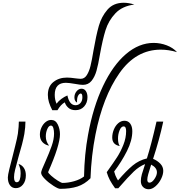

<svg xmlns="http://www.w3.org/2000/svg" viewBox="-20 -1369 1307 1396"><path d="M37 -79Q37 -95 48 -140Q59 -185 72 -234Q76 -251 90.5 -308Q105 -365 110 -397Q117 -453 117 -485H165Q165 -445 157 -395Q144 -325 115 -230Q97 -164 89.5 -133.5Q82 -103 82 -81Q82 -44 102 -44Q117 -44 123.5 -62.5Q130 -81 130 -108Q130 -128 126.5 -142.5Q123 -157 115 -177Q140 -169 154 -147.5Q168 -126 168 -94Q168 -53 147 -27Q126 -1 95 -1Q68 -1 52.5 -22Q37 -43 37 -79Z M279 -113Q279 -128 309 -192Q339 -260 356 -308.5Q373 -357 373 -398Q373 -419 368 -437.5Q363 -456 350 -456Q335 -456 324 -431Q313 -406 313 -377Q313 -340 337 -310Q308 -315 289 -335.5Q270 -356 270 -390Q270 -417 281.5 -442Q293 -467 312 -482Q331 -497 352 -497Q384 -497 400 -464Q416 -431 416 -393Q416 -313 330 -118Q330 -111 352 -91.5Q374 -72 400 -55.5Q426 -39 435 -39Q475 -39 519 -51.5Q563 -64 591 -86Q594 -247 620 -388Q657 -592 729 -743.5Q801 -895 896 -976Q991 -1057 1097 -1057Q1146 -1057 1192 -1039.5Q1238 -1022 1267 -990Q1206 -1008 1149 -1008Q968 -1008 848 -836.5Q728 -665 674 -390Q644 -238 638 -73Q596 -30 543.5 -13Q491 4 417 4Q403 4 368.5 -18Q334 -40 306.5 -67.5Q279 -95 279 -113Z M957 -1336Q869 -1325 819 -1272Q769 -1219 747.5 -1150Q726 -1081 707 -975Q694 -898 681.5 -854Q669 -810 645.5 -781Q622 -752 583 -752Q563 -752 526 -759Q480 -767 459 -767Q378 -767 378 -679Q378 -645 391 -615Q405 -634 426.5 -650Q448 -666 470 -675Q485 -604 529 -604Q550 -604 564.5 -619.5Q579 -635 579 -662Q579 -689 567 -689Q557 -689 548 -673.5Q539 -658 540 -623Q521 -634 521 -661Q521 -686 536.5 -705Q552 -724 573 -724Q593 -724 604.5 -706.5Q616 -689 616 -662Q616 -622 592 -595Q568 -568 529 -568Q497 -568 477.5 -585Q458 -602 451 -625Q422 -609 398 -568H360Q344 -599 336 -625.5Q328 -652 328 -679Q328 -741 368.5 -773Q409 -805 467 -805Q490 -805 532 -799Q542 -798 551 -797Q560 -796 567 -796Q594 -796 611 -822.5Q628 -849 638 -889.5Q648 -930 660 -1003Q679 -1112 698.5 -1180.5Q718 -1249 761.5 -1299Q805 -1349 880 -1349Q915 -1349 957 -1336Z M1167 -127Q1167 -100 1151.5 -68.5Q1136 -37 1111 -15Q1086 7 1061 7Q1037 7 1020.5 -9Q1004 -25 1004 -53Q1004 -75 1011.5 -102Q1019 -129 1035 -176Q992 -159 953 -122Q914 -85 840 0H817Q793 -33 779 -59.5Q765 -86 756 -117Q806 -187 831.5 -226.5Q857 -266 877 -316Q897 -366 897 -416Q897 -450 879 -450Q861 -450 849.5 -421.5Q838 -393 838 -362Q838 -324 851 -307Q796 -317 796 -369Q796 -398 807.5 -426.5Q819 -455 839.5 -473Q860 -491 885 -491Q912 -491 927 -470Q942 -449 942 -415Q942 -348 903 -270.5Q864 -193 810 -122Q814 -106 819 -94Q824 -82 829 -73Q834 -64 838 -57Q898 -127 944.5 -165.5Q991 -204 1048 -217Q1079 -314 1118 -485H1167Q1138 -351 1093 -214Q1123 -202 1145 -179.5Q1167 -157 1167 -127ZM1121 -116Q1121 -150 1079 -172Q1065 -128 1058 -103Q1051 -78 1051 -63Q1051 -41 1067 -41Q1085 -41 1103 -67.5Q1121 -94 1121 -116Z"/></svg>

Font: Charmonman
Style: Regular
Weight: 400
Designer: Ekaluck Peanpanawate
Foundry: Cadson Demak Co.,Ltd.
Version: Version 1.000; ttfautohint (v1.6)